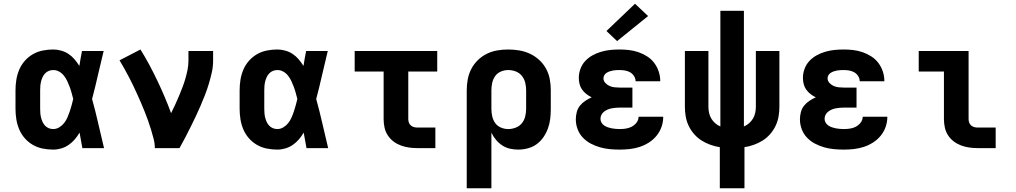

<svg xmlns="http://www.w3.org/2000/svg" viewBox="-20 -793 5440 1028"><path d="M265 8Q237 8 209 2.5Q181 -3 156.5 -17Q132 -31 113 -52.5Q94 -74 83 -100Q72 -126 67.5 -154Q63 -182 63 -210V-310Q63 -338 67.5 -366Q72 -394 83 -420Q94 -446 113 -467.5Q132 -489 156.5 -503Q181 -517 209 -522.5Q237 -528 265 -528Q286 -528 307.5 -522Q329 -516 347 -504Q365 -492 379 -475.5Q393 -459 405 -440Q408 -460 411.5 -480Q415 -500 419 -520H535Q519 -456 504.5 -391.5Q490 -327 473 -263Q491 -198 506 -132Q521 -66 537 0H421Q417 -21 413.5 -41.5Q410 -62 406 -83Q395 -64 380.5 -47Q366 -30 348 -17.5Q330 -5 308.5 1.5Q287 8 265 8ZM265 -102Q282 -102 297.5 -111.5Q313 -121 323.5 -134.5Q334 -148 341 -164Q348 -180 353.5 -196.5Q359 -213 363.5 -229.5Q368 -246 372 -263Q368 -279 363.5 -295.5Q359 -312 353 -328Q347 -344 340 -359Q333 -374 322.5 -387.5Q312 -401 297 -409.5Q282 -418 265 -418Q253 -418 241.5 -413.5Q230 -409 221.5 -400Q213 -391 208 -380Q203 -369 200 -357.5Q197 -346 196 -334Q195 -322 195 -310V-210Q195 -198 196 -186Q197 -174 200 -162.5Q203 -151 208 -140Q213 -129 221.5 -120Q230 -111 241.5 -106.5Q253 -102 265 -102Z M809 0Q809 -25 802.5 -50Q796 -75 788.5 -99.5Q781 -124 772.5 -148Q764 -172 754.5 -195.5Q745 -219 735 -242.5Q725 -266 714.5 -289Q704 -312 693 -335Q682 -358 670 -381Q658 -404 645.5 -426Q633 -448 620 -470L732 -528Q757 -488 779.5 -446Q802 -404 822.5 -361Q843 -318 861.5 -274.5Q880 -231 896 -187Q907 -209 917.5 -231.5Q928 -254 937.5 -277Q947 -300 956 -323Q965 -346 972 -370Q979 -394 984 -418.5Q989 -443 989 -468V-520H1121V-468Q1121 -436 1114 -405Q1107 -374 1098 -344Q1089 -314 1077.5 -284.5Q1066 -255 1053.5 -226Q1041 -197 1027.5 -168.5Q1014 -140 1000 -112Q986 -84 971.5 -56Q957 -28 941 0Z M1465 8Q1437 8 1409 2.5Q1381 -3 1356.5 -17Q1332 -31 1313 -52.5Q1294 -74 1283 -100Q1272 -126 1267.5 -154Q1263 -182 1263 -210V-310Q1263 -338 1267.5 -366Q1272 -394 1283 -420Q1294 -446 1313 -467.5Q1332 -489 1356.5 -503Q1381 -517 1409 -522.5Q1437 -528 1465 -528Q1486 -528 1507.5 -522Q1529 -516 1547 -504Q1565 -492 1579 -475.5Q1593 -459 1605 -440Q1608 -460 1611.5 -480Q1615 -500 1619 -520H1735Q1719 -456 1704.5 -391.5Q1690 -327 1673 -263Q1691 -198 1706 -132Q1721 -66 1737 0H1621Q1617 -21 1613.5 -41.5Q1610 -62 1606 -83Q1595 -64 1580.5 -47Q1566 -30 1548 -17.5Q1530 -5 1508.5 1.5Q1487 8 1465 8ZM1465 -102Q1482 -102 1497.5 -111.5Q1513 -121 1523.5 -134.5Q1534 -148 1541 -164Q1548 -180 1553.5 -196.5Q1559 -213 1563.5 -229.5Q1568 -246 1572 -263Q1568 -279 1563.5 -295.5Q1559 -312 1553 -328Q1547 -344 1540 -359Q1533 -374 1522.5 -387.5Q1512 -401 1497 -409.5Q1482 -418 1465 -418Q1453 -418 1441.5 -413.5Q1430 -409 1421.5 -400Q1413 -391 1408 -380Q1403 -369 1400 -357.5Q1397 -346 1396 -334Q1395 -322 1395 -310V-210Q1395 -198 1396 -186Q1397 -174 1400 -162.5Q1403 -151 1408 -140Q1413 -129 1421.5 -120Q1430 -111 1441.5 -106.5Q1453 -102 1465 -102Z M2215 0Q2193 0 2170.5 -3Q2148 -6 2126.5 -14Q2105 -22 2087 -35.5Q2069 -49 2056.5 -68Q2044 -87 2039 -109.5Q2034 -132 2034 -155V-410H1879V-520H2321V-410H2166V-155Q2166 -145 2169.5 -136Q2173 -127 2180 -121Q2187 -115 2196.5 -112.5Q2206 -110 2215 -110H2311V0Z M2479 215V-310Q2479 -340 2484.5 -369Q2490 -398 2503.5 -424Q2517 -450 2538.5 -471Q2560 -492 2586.5 -505Q2613 -518 2642 -523Q2671 -528 2701 -528Q2731 -528 2760.5 -523Q2790 -518 2817 -505.5Q2844 -493 2866.5 -472.5Q2889 -452 2903.5 -425.5Q2918 -399 2923.5 -369.5Q2929 -340 2929 -310V-210Q2929 -184 2926 -157.5Q2923 -131 2914 -106Q2905 -81 2890 -59Q2875 -37 2854 -21.5Q2833 -6 2807 1Q2781 8 2755 8Q2732 8 2710 3Q2688 -2 2669 -14.5Q2650 -27 2635.5 -44.5Q2621 -62 2611 -83V215ZM2701 -102Q2721 -102 2741 -109.5Q2761 -117 2774 -133Q2787 -149 2792 -169.5Q2797 -190 2797 -210V-310Q2797 -330 2792 -350.5Q2787 -371 2774 -387Q2761 -403 2741.5 -410.5Q2722 -418 2701 -418Q2681 -418 2662 -410Q2643 -402 2631.5 -386Q2620 -370 2615.5 -350Q2611 -330 2611 -310V-210Q2611 -190 2615.5 -170Q2620 -150 2631.5 -134Q2643 -118 2662 -110Q2681 -102 2701 -102Z M3298 8Q3271 8 3244.5 5.5Q3218 3 3192 -4.5Q3166 -12 3142.5 -24.5Q3119 -37 3100.5 -56.5Q3082 -76 3072.5 -101.5Q3063 -127 3063 -154Q3063 -173 3068 -192.5Q3073 -212 3085 -227Q3097 -242 3113.5 -253Q3130 -264 3148 -272Q3133 -279 3119.5 -289.5Q3106 -300 3096.5 -313.5Q3087 -327 3083 -343.5Q3079 -360 3079 -376Q3079 -401 3088 -425Q3097 -449 3114 -467Q3131 -485 3153 -497Q3175 -509 3199 -516Q3223 -523 3247.5 -525.5Q3272 -528 3297 -528Q3323 -528 3348.5 -525Q3374 -522 3398.5 -513.5Q3423 -505 3445 -491Q3467 -477 3482.5 -456.5Q3498 -436 3506.5 -411Q3515 -386 3515 -360Q3515 -360 3515 -359.5Q3515 -359 3515 -358H3383Q3383 -358 3383 -358.5Q3383 -359 3383 -359Q3383 -373 3374.5 -386Q3366 -399 3353.5 -406Q3341 -413 3326.5 -415.5Q3312 -418 3297 -418Q3288 -418 3279.5 -417.5Q3271 -417 3262 -415.5Q3253 -414 3244.5 -411Q3236 -408 3228.5 -403.5Q3221 -399 3216 -391Q3211 -383 3211 -374Q3211 -360 3221 -349Q3231 -338 3244 -332.5Q3257 -327 3271.5 -325.5Q3286 -324 3300 -324H3366V-217H3300Q3289 -217 3277.5 -216Q3266 -215 3255 -213Q3244 -211 3233.5 -206.5Q3223 -202 3214 -195Q3205 -188 3200 -178Q3195 -168 3195 -157Q3195 -146 3200.5 -136.5Q3206 -127 3215 -121Q3224 -115 3234 -111.5Q3244 -108 3254.5 -106Q3265 -104 3276 -103Q3287 -102 3298 -102Q3314 -102 3331 -104.5Q3348 -107 3363 -115Q3378 -123 3388.5 -137Q3399 -151 3399 -168H3531Q3531 -168 3531 -168Q3531 -168 3531 -168Q3531 -140 3522 -114Q3513 -88 3495.5 -66.5Q3478 -45 3454.5 -30Q3431 -15 3405 -6.5Q3379 2 3352 5Q3325 8 3298 8ZM3284 -573 3227 -627 3380 -773 3450 -707Z M3834 215V-5Q3808 -9 3783 -18Q3758 -27 3736 -41Q3714 -55 3696.5 -75Q3679 -95 3667.5 -119Q3656 -143 3651.5 -169Q3647 -195 3647 -221V-520H3773V-221Q3773 -205 3776.5 -188.5Q3780 -172 3788.5 -158Q3797 -144 3809.5 -133Q3822 -122 3837 -116V-735H3963V-116Q3978 -122 3990.5 -133Q4003 -144 4011.5 -158Q4020 -172 4023.5 -188.5Q4027 -205 4027 -221V-520H4153V-221Q4153 -195 4148.5 -169Q4144 -143 4132.5 -119Q4121 -95 4103.5 -75Q4086 -55 4064 -41Q4042 -27 4017 -18Q3992 -9 3966 -5V215Z M4498 8Q4471 8 4444.5 5.5Q4418 3 4392 -4.5Q4366 -12 4342.5 -24.5Q4319 -37 4300.5 -56.5Q4282 -76 4272.5 -101.5Q4263 -127 4263 -154Q4263 -173 4268 -192.5Q4273 -212 4285 -227Q4297 -242 4313.5 -253Q4330 -264 4348 -272Q4333 -279 4319.5 -289.5Q4306 -300 4296.5 -313.5Q4287 -327 4283 -343.5Q4279 -360 4279 -376Q4279 -401 4288 -425Q4297 -449 4314 -467Q4331 -485 4353 -497Q4375 -509 4399 -516Q4423 -523 4447.5 -525.5Q4472 -528 4497 -528Q4523 -528 4548.5 -525Q4574 -522 4598.5 -513.5Q4623 -505 4645 -491Q4667 -477 4682.5 -456.5Q4698 -436 4706.5 -411Q4715 -386 4715 -360Q4715 -360 4715 -359.5Q4715 -359 4715 -358H4583Q4583 -358 4583 -358.5Q4583 -359 4583 -359Q4583 -373 4574.5 -386Q4566 -399 4553.5 -406Q4541 -413 4526.5 -415.5Q4512 -418 4497 -418Q4488 -418 4479.5 -417.5Q4471 -417 4462 -415.5Q4453 -414 4444.5 -411Q4436 -408 4428.5 -403.5Q4421 -399 4416 -391Q4411 -383 4411 -374Q4411 -360 4421 -349Q4431 -338 4444 -332.5Q4457 -327 4471.5 -325.5Q4486 -324 4500 -324H4566V-217H4500Q4489 -217 4477.5 -216Q4466 -215 4455 -213Q4444 -211 4433.5 -206.5Q4423 -202 4414 -195Q4405 -188 4400 -178Q4395 -168 4395 -157Q4395 -146 4400.5 -136.5Q4406 -127 4415 -121Q4424 -115 4434 -111.5Q4444 -108 4454.5 -106Q4465 -104 4476 -103Q4487 -102 4498 -102Q4514 -102 4531 -104.5Q4548 -107 4563 -115Q4578 -123 4588.5 -137Q4599 -151 4599 -168H4731Q4731 -168 4731 -168Q4731 -168 4731 -168Q4731 -140 4722 -114Q4713 -88 4695.5 -66.5Q4678 -45 4654.5 -30Q4631 -15 4605 -6.5Q4579 2 4552 5Q4525 8 4498 8Z M5215 0Q5193 0 5170.5 -3Q5148 -6 5126.5 -14Q5105 -22 5087 -35.5Q5069 -49 5056.5 -68Q5044 -87 5039 -109.5Q5034 -132 5034 -155V-410H4899V-520H5166V-155Q5166 -145 5169.5 -136Q5173 -127 5180 -121Q5187 -115 5196.5 -112.5Q5206 -110 5215 -110H5311V0Z"/></svg>

Font: Iosevka SS04 XBd Ex
Style: Regular
Weight: 800
Width: 7
Monospace: yes
Designer: Belleve Invis
Foundry: Belleve Invis
Version: Version 19.0.0; ttfautohint (v1.8.4)